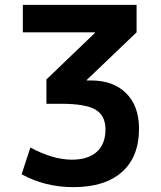

<svg xmlns="http://www.w3.org/2000/svg" viewBox="-20 -540 661 790"><path d="M74 -520H542V-407L337 -211V-209H354Q446 -209 499 -156.5Q552 -104 552 -10Q552 105 482 167.5Q412 230 282 230Q165 230 69 177L105 67Q198 117 276 117Q342 117 378 85Q414 53 414 -8Q414 -64 373.5 -88.5Q333 -113 231 -113H171V-213L371 -405V-407H74Z"/></svg>

Font: Mplus 1p Bold
Style: Bold
Weight: 700
Version: Version 1.061